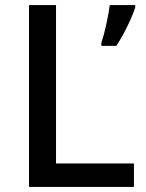

<svg xmlns="http://www.w3.org/2000/svg" viewBox="-20 -734 573 754"><path d="M94 0V-714H200V-92H506V0ZM511 -705Q502 -676 481 -632.5Q460 -589 437 -554H378V-566Q388 -595 397.5 -638.5Q407 -682 411 -714H511Z"/></svg>

Font: Noto Sans Syriac Medium
Style: Regular
Weight: 500
Designer: Patrick Giasson and the Monotype Design Team
Foundry: Monotype Imaging Inc.
Version: Version 3.000; ttfautohint (v1.8.4.7-5d5b)